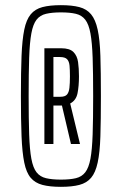

<svg xmlns="http://www.w3.org/2000/svg" viewBox="-20 -716 472 744"><path d="M216 8Q173 8 144.5 0.5Q116 -7 99 -27Q82 -47 74 -86Q66 -125 63.5 -188Q61 -251 61 -344Q61 -437 63.5 -499.5Q66 -562 74 -601Q82 -640 99 -660.5Q116 -681 144.5 -688.5Q173 -696 216 -696Q259 -696 287.5 -688.5Q316 -681 333 -660.5Q350 -640 358.5 -601Q367 -562 369 -499.5Q371 -437 371 -344Q371 -251 369 -188Q367 -125 358.5 -86Q350 -47 333 -27Q316 -7 287.5 0.5Q259 8 216 8ZM216 -20Q251 -20 274 -25.5Q297 -31 310.5 -48.5Q324 -66 330.5 -101Q337 -136 339 -195.5Q341 -255 341 -344Q341 -433 339 -492Q337 -551 330.5 -586.5Q324 -622 310.5 -639.5Q297 -657 274 -662.5Q251 -668 216 -668Q182 -668 158.5 -662.5Q135 -657 121.5 -639.5Q108 -622 101.5 -586.5Q95 -551 93 -492Q91 -433 91 -344Q91 -255 93 -195.5Q95 -136 101.5 -101Q108 -66 121.5 -48.5Q135 -31 158.5 -25.5Q182 -20 216 -20ZM152 -158V-529H217Q250 -529 264.5 -514.5Q279 -500 282.5 -475.5Q286 -451 286 -420Q286 -383 280.5 -355Q275 -327 252 -315L290 -158H255L220 -307H187V-158ZM187 -341H214Q232 -341 239.5 -349.5Q247 -358 249 -375.5Q251 -393 251 -420Q251 -445 249.5 -461.5Q248 -478 240 -486.5Q232 -495 212 -495H187Z"/></svg>

Font: Saira UltraCondensed Light
Style: Regular
Weight: 300
Width: 1
Designer: Hector Gatti with collaboration of the Omnibus-Type team
Foundry: Omnibus-Type
Version: Version 1.101